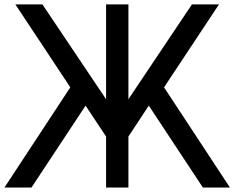

<svg xmlns="http://www.w3.org/2000/svg" viewBox="-20 -835 1050 860"><path d="M455.1 4.9V-223.6L363.3 -361.8L121.1 4.9H0L294.9 -443.8L48.8 -815.4H169.9L455.1 -390.6V-815.4H555.2V-390.6L839.8 -815.4H960.9L714.8 -443.8L1009.8 4.9H888.7L646.5 -361.8L555.2 -223.6V4.9Z"/></svg>

Font: Gap Sans
Style: Black
Weight: 400
Designer: Alexandre Liziard and Etienne Ozeray
Foundry: Interstices.io
Version: Version 1.6.1 - December 3. 2014